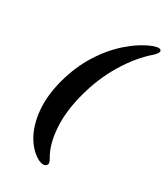

<svg xmlns="http://www.w3.org/2000/svg" viewBox="-210 -827 901 1039"><g transform="rotate(30 240.5 -307.5)"><path d="M97 -318Q125 -421.5 177.2 -504.2Q229.5 -587 296 -644.8Q362.5 -702.5 432 -730Q475 -745 480.5 -727.5Q484.5 -715 455.5 -689Q383 -626 323.5 -528Q264 -430 232 -310.5Q199 -189 206.5 -88.2Q214 12.5 251.5 74Q259 87 261.2 96.2Q263.5 105.5 258.5 112Q245 130 210.5 115.5Q157 88 121.2 26.2Q85.5 -35.5 77 -123.5Q68.5 -211.5 97 -318Z"/></g></svg>

Font: Fraunces 72pt S050
Style: Bold Italic
Weight: 700
Italic angle: -16°
Version: Version 1.000; ttfautohint (v1.8.3)